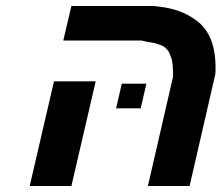

<svg xmlns="http://www.w3.org/2000/svg" viewBox="-20 -620 739 640"><path d="M557 -365Q557 -407 552 -424Q552 -425 545 -442Q541 -454 524 -466Q522 -468 507.5 -472.5Q493 -477 492 -477Q490 -477 472 -480.5Q454 -484 452 -485H191L218 -600H491Q493 -600 524 -596Q593 -586 642 -546Q704 -494 698 -374L612 0H473ZM79 0 160 -349H299L218 0ZM386 -341H468L449 -259H367Z"/></svg>

Font: Miedinger
Style: Bold-Italic
Weight: 700
Italic angle: -13°
Version: Version 001.000